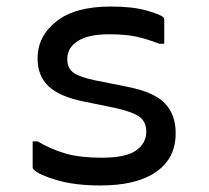

<svg xmlns="http://www.w3.org/2000/svg" viewBox="-20 -560 640 588"><path d="M291 -77Q365 -77 396.5 -99Q428 -121 428 -157Q428 -185 409.5 -200.5Q391 -216 335 -229L237 -249Q162 -264 128.5 -296Q95 -328 95 -381Q95 -449 152.5 -494.5Q210 -540 319 -540Q387 -540 430 -527.5Q473 -515 480 -507Q483 -505 483 -499V-426H468Q429 -441 396.5 -448Q364 -455 314 -455Q251 -455 218.5 -434.5Q186 -414 186 -379Q186 -353 203 -339Q220 -325 271 -314L371 -294Q452 -278 485 -243.5Q518 -209 518 -152Q518 -75 458 -33.5Q398 8 288 8Q209 8 153.5 -8.5Q98 -25 83 -41Q80 -44 80 -48V-127H95Q138 -102 182 -89.5Q226 -77 291 -77Z"/></svg>

Font: Recursive Mn Lnr St
Style: Regular
Weight: 400
Monospace: yes
Version: Version 1.079;hotconv 1.0.112;makeotfexe 2.5.65598; ttfautoh